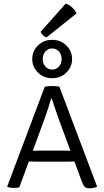

<svg xmlns="http://www.w3.org/2000/svg" viewBox="-20 -1010 563 1036"><path d="M203 -137.5Q200 -137.5 186.8 -137.8Q173.5 -138 158.2 -138.2Q143 -138.5 135.5 -138.5L84 1Q70.5 4 53.5 4Q34.5 4 21 -1L19 -4L221.5 -542Q226.5 -543.5 240 -544.8Q253.5 -546 262.5 -546Q270.5 -546 283.5 -544.8Q296.5 -543.5 300.5 -542L504 -3Q487.5 6 462.5 6Q445.5 6 437.5 -1.5Q429.5 -9 421.5 -30.5L381.5 -138.5Q375 -138.5 361 -138.2Q347 -138 334.5 -137.8Q322 -137.5 319.5 -137.5ZM219 -365 157 -196.5Q167.5 -197 188 -197.2Q208.5 -197.5 212.5 -197.5H311Q314.5 -197.5 332.2 -197.2Q350 -197 360 -196.5L309.5 -333.5Q302.5 -352 293.2 -378.2Q284 -404.5 275 -431Q266 -457.5 259.5 -478H255.5Q247.5 -448.5 236.5 -415.5Q225.5 -382.5 219 -365ZM154 -691.5Q154 -734 184.8 -764.5Q215.5 -795 261.5 -795Q307.5 -795 338.2 -764.5Q369 -734 369 -691.5Q369 -649 338.2 -618.5Q307.5 -588 261.5 -588Q215.5 -588 184.8 -618.5Q154 -649 154 -691.5ZM210.5 -691.5Q210.5 -666.5 225.2 -650.5Q240 -634.5 261.5 -634.5Q283 -634.5 297.8 -650.5Q312.5 -666.5 312.5 -691.5Q312.5 -716.5 297.8 -732.5Q283 -748.5 261.5 -748.5Q240 -748.5 225.2 -732.5Q210.5 -716.5 210.5 -691.5ZM334.5 -990.5Q354 -984.5 369.8 -969.5Q385.5 -954.5 393 -937.5L231.5 -808.5Q221 -811.5 212.2 -820Q203.5 -828.5 199 -838Z"/></svg>

Font: Signika Negative SC Light
Style: Regular
Weight: 300
Designer: Anna Giedryś
Foundry: Anna Giedryś
Version: Version 2.000; ttfautohint (v1.8.3) -l 8 -r 50 -G 200 -x 9 -